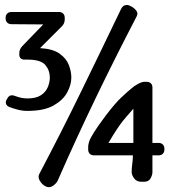

<svg xmlns="http://www.w3.org/2000/svg" viewBox="-20 -739 697 786"><path d="M165 23Q152 16 143 1Q134 -14 141 -27Q230 -196 312 -364Q394 -532 475 -701Q481 -714 491.5 -717.5Q502 -721 515 -714Q529 -707 537.5 -696Q546 -685 540 -673Q452 -504 371 -336Q290 -168 216 1Q210 13 195.5 22.5Q181 32 165 23ZM558 5Q539 5 529 -9Q519 -23 519 -34Q519 -51 521.5 -68.5Q524 -86 524 -103H365Q354 -103 347.5 -109.5Q341 -116 341 -127V-139Q341 -147 345 -159.5Q349 -172 364.5 -197Q380 -222 413 -266Q451 -316 476 -339.5Q501 -363 517 -376Q529 -387 545 -395.5Q561 -404 570 -404H580Q591 -404 597.5 -398Q604 -392 604 -381V-154H629Q640 -154 646.5 -147.5Q653 -141 653 -130V-127Q653 -116 646.5 -109.5Q640 -103 629 -103H604Q604 -86 604 -68.5Q604 -51 604 -34Q604 -23 596.5 -9Q589 5 570 5ZM424 -154H526V-294Q515 -281 499.5 -263.5Q484 -246 471 -228Q457 -208 443.5 -186.5Q430 -165 424 -154ZM245 -660Q245 -651 242 -644Q239 -637 233 -631L144 -542Q197 -539 224.5 -519Q252 -499 262 -472.5Q272 -446 272 -421Q272 -392 255 -360.5Q238 -329 199 -307Q160 -285 92 -285Q72 -285 53 -290Q34 -295 18 -301Q7 -306 4.5 -314.5Q2 -323 8 -333L10 -336Q20 -355 42 -346Q58 -340 70 -338Q82 -336 92 -336Q128 -336 148 -349.5Q168 -363 176 -383Q184 -403 184 -422Q184 -451 165.5 -473Q147 -495 92 -495Q91 -495 88.5 -495Q86 -495 84 -495Q72 -494 65.5 -499.5Q59 -505 59 -515V-521Q59 -530 62 -536.5Q65 -543 71 -550L157 -639L27 -640Q16 -640 9.5 -646.5Q3 -653 3 -664V-666Q3 -677 9.5 -683.5Q16 -690 27 -690H221Q232 -690 238.5 -683.5Q245 -677 245 -666Z"/></svg>

Font: Winky Sans
Style: Regular
Weight: 400
Designer: Simon Atzbach
Foundry: typofactur
Version: Version 1.205